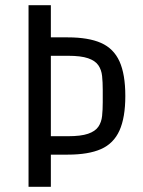

<svg xmlns="http://www.w3.org/2000/svg" viewBox="-20 -720 553 740"><path d="M176 -700V-576H241Q321 -576 369.5 -554.5Q418 -533 440.5 -483.5Q463 -434 463 -350Q463 -267 440.5 -217Q418 -167 369.5 -145.5Q321 -124 241 -124H176V0H90V-700ZM376 -326V-374Q376 -403 373.5 -427Q371 -451 359 -468.5Q347 -486 319.5 -495.5Q292 -505 242 -505H176V-195H242Q292 -195 319.5 -204.5Q347 -214 359 -231.5Q371 -249 373.5 -273Q376 -297 376 -326Z"/></svg>

Font: Strait
Style: Regular
Weight: 400
Designer: Eduardo Rodriguez Tunni
Foundry: Eduardo Rodriguez Tunni
Version: Version 1.002; ttfautohint (v1.8.4.7-5d5b);gftools[0.9.23]